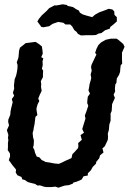

<svg xmlns="http://www.w3.org/2000/svg" viewBox="-20 -858 600 894"><path d="M252 16 238 11 220 13H195L184 11L166 5L155 6L142 -2L125 -6L110 -10L95 -20L84 -23L80 -34L61 -42L53 -55L55 -68L47 -78L37 -90L28 -103L21 -112L27 -130L26 -144L16 -159L17 -171V-192L19 -207L17 -215L19 -230L12 -252L22 -274L18 -291L19 -302L28 -324L29 -339L32 -354L37 -374L39 -382L35 -397L46 -412L40 -426L46 -445L45 -461L47 -477L48 -488L55 -506L59 -524L61 -538L62 -554L58 -568L64 -584L66 -591L69 -623L73 -636L87 -647L99 -657L114 -659L145 -663L149 -661L161 -653L175 -642L178 -621L179 -608L172 -592L182 -586L178 -573L179 -555L175 -538L181 -529L180 -516V-499L170 -480L172 -467L171 -453L174 -435L165 -416L158 -399L163 -388L155 -372L150 -354V-346L154 -322L145 -314L141 -281L137 -262L136 -253L132 -239L134 -218L138 -205L137 -184L134 -171L140 -160L143 -147L151 -129L164 -125L174 -113L187 -107L191 -104L212 -101L232 -97L254 -95L270 -102L286 -110L300 -116L313 -122L317 -140L327 -150L343 -168L345 -176L344 -192L361 -207L355 -229L371 -240L363 -257L368 -274L378 -306L375 -320L381 -336L385 -347L391 -366L386 -378L387 -394L389 -408L399 -422L392 -437L395 -452L397 -466L402 -483L405 -495L402 -511L407 -529L404 -545L406 -556L415 -575L422 -590L429 -604L423 -612L429 -630L438 -648L450 -660L462 -667L473 -673L497 -678H523L533 -671L545 -661L554 -653L560 -640L548 -613V-592V-581L549 -562L542 -554L540 -536L539 -523L534 -509L524 -493L522 -472L517 -465L515 -444L516 -432L509 -417L515 -402L509 -389L502 -373L501 -356L500 -341L495 -330V-311V-296L489 -278L487 -253L482 -236L483 -222L482 -207L476 -194L468 -177L457 -167L462 -148L446 -135L442 -121L428 -104L427 -96L412 -81L403 -65L389 -51V-41L369 -37L360 -22L337 -12L322 -8L319 -3L301 4L282 6L269 10ZM326 -718 316 -735 307 -744H285L275 -752L251 -756L225 -747L209 -736L182 -731L172 -733L168 -739L154 -758L161 -770L174 -786L184 -795L197 -807L209 -820L234 -833H245L272 -838L291 -835L296 -830L320 -825L335 -815L347 -809L352 -799L365 -791L381 -786L409 -778L423 -790L443 -801L463 -808L486 -817L503 -814L512 -805L513 -789L524 -778V-758L508 -744L493 -732L492 -725L469 -717L452 -704L440 -702L426 -695L411 -694H380L357 -693L343 -700L337 -709Z"/></svg>

Font: Winky Rough Medium
Style: Italic
Weight: 500
Italic angle: -8.97852°
Designer: Simon Atzbach
Foundry: typofactur
Version: Version 1.206; ttfautohint (v1.8.4.7-5d5b)